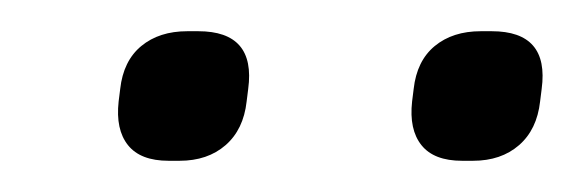

<svg xmlns="http://www.w3.org/2000/svg" viewBox="-20 -756 368 123"><path d="M56 -691 57 -699Q59 -717 70.5 -726.5Q82 -736 100 -736H107Q144 -736 139 -699L138 -691Q136 -673 124.5 -663Q113 -653 95 -653H88Q70 -653 62 -663Q54 -673 56 -691ZM244 -691 245 -699Q247 -717 258.5 -726.5Q270 -736 288 -736H295Q332 -736 327 -699L326 -691Q324 -673 312.5 -663Q301 -653 283 -653H276Q258 -653 250 -663Q242 -673 244 -691Z"/></svg>

Font: Krub Light
Style: Italic
Weight: 300
Italic angle: -8°
Designer: Ekaluck Peanpanawate
Foundry: Cadson Demak Co.,Ltd.
Version: Version 1.000; ttfautohint (v1.6)